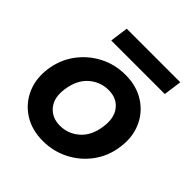

<svg xmlns="http://www.w3.org/2000/svg" viewBox="-186 -805 948 948"><g transform="rotate(45 288.0 -330.5)"><path d="M259 12Q181 12 124.5 -24.5Q68 -61 41.5 -122.5Q15 -184 26 -259Q37 -332 78.5 -388Q120 -444 182 -476Q244 -508 316 -508Q395 -508 451.5 -471.5Q508 -435 534.5 -374Q561 -313 550 -238Q540 -165 498.5 -108.5Q457 -52 394.5 -20Q332 12 259 12ZM265 -101Q323 -101 366.5 -139.5Q410 -178 420 -250Q430 -316 399.5 -356Q369 -396 311 -396Q254 -396 210 -358Q166 -320 155 -246Q145 -179 177 -140Q209 -101 265 -101ZM147 -578 160 -673H534L521 -578Z"/></g></svg>

Font: Host Grotesk
Style: Bold Italic
Weight: 700
Italic angle: -8°
Designer: Doğukan Karapınar
Foundry: Element Type
Version: Version 1.003; ttfautohint (v1.8.4.7-5d5b)